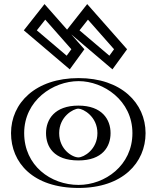

<svg xmlns="http://www.w3.org/2000/svg" viewBox="-20 -914 774 949"><path d="M585.5 -671 412.5 -867 330.5 -763 529.5 -594ZM374.5 -671 201.5 -867 119.5 -763 318.5 -594ZM247.5 -256C247.5 -327 300.5 -377 367.5 -377C433.5 -377 486.5 -327 486.5 -256C486.5 -186 436.5 -136 367.5 -136C295.5 -136 247.5 -186 247.5 -256ZM59.5 -256C59.5 -416 195.5 -528 368.5 -528C538.5 -528 674.5 -416 674.5 -256C674.5 -98 545.5 15 368.5 15C183.5 15 59.5 -98 59.5 -256ZM566.3 -670.1 413.1 -843.6 351.2 -765.1 526.9 -615.9ZM355.3 -670.1 315.9 -615.9 140.2 -765.1 202.1 -843.6ZM232.5 -256C232.5 -178.3 287.5 -121 367.5 -121C444.5 -121 501.5 -178.1 501.5 -256C501.5 -335.1 441.5 -392 367.5 -392C292.6 -392 232.5 -335.2 232.5 -256ZM74.5 -256C74.5 -406.1 201.7 -513 368.5 -513C532.2 -513 659.5 -406.2 659.5 -256C659.5 -107.5 539.1 0 368.5 0C189.9 0 74.5 -107.4 74.5 -256ZM566.3 -670.1 526.9 -615.9 351.2 -765.1 413.1 -843.6ZM355.3 -670.1 202.1 -843.6 140.2 -765.1 315.9 -615.9ZM232.5 -256C232.5 -335.2 292.6 -392 367.5 -392C441.5 -392 501.5 -335.1 501.5 -256C501.5 -178.1 444.5 -121 367.5 -121C287.5 -121 232.5 -178.3 232.5 -256ZM74.5 -256C74.5 -107.4 189.9 0 368.5 0C539.1 0 659.5 -107.5 659.5 -256C659.5 -406.2 532.2 -513 368.5 -513C201.7 -513 74.5 -406.1 74.5 -256ZM585.5 -671 529.5 -594 330.5 -763 412.5 -867ZM374.5 -671 318.5 -594 119.5 -763 201.5 -867ZM247.5 -256C247.5 -186.1 295.6 -136 367.5 -136C436.4 -136 486.5 -186.1 486.5 -256C486.5 -327 433.5 -377 367.5 -377C300.5 -377 247.5 -327 247.5 -256ZM59.5 -256C59.5 -98 183.5 15 368.5 15C545.5 15 674.5 -98 674.5 -256C674.5 -416 538.5 -528 368.5 -528C195.5 -528 59.5 -416 59.5 -256ZM543.7 -670.6 520.6 -638.7 373 -764 414.7 -816.8ZM332.7 -670.6 309.6 -638.7 162 -764 203.7 -816.8ZM207.5 -256C207.5 -189.6 245.4 -121 367.5 -121C486.9 -121 526.5 -189.6 526.5 -256C526.5 -323.6 484.2 -392 367.5 -392C250 -392 207.5 -323.6 207.5 -256ZM99.5 -256C99.5 -418 242.5 -513 368.5 -513C491.2 -513 634.5 -418 634.5 -256C634.5 -95.8 498.2 0 368.5 0C230.5 0 99.5 -95.7 99.5 -256ZM608.1 -670.5 411 -893.8 308.7 -764 535.8 -571.2ZM397.1 -670.5 200 -893.8 97.7 -764 324.8 -571.2ZM272.5 -256C272.5 -338.6 343.1 -377 367.5 -377C390.7 -377 461.5 -338.6 461.5 -256C461.5 -174.6 393.9 -136 367.5 -136C337.9 -136 272.5 -174.7 272.5 -256ZM34.5 -256C34.5 -109.7 143 15 368.5 15C586.3 15 699.5 -109.8 699.5 -256C699.5 -404.1 579.4 -528 368.5 -528C154.7 -528 34.5 -404.1 34.5 -256Z"/></svg>

Font: Hussar Outliner
Style: Regular
Weight: 700
Foundry: Cannot Into Space Fonts
Version: Version 0.92